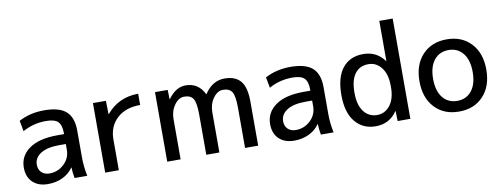

<svg xmlns="http://www.w3.org/2000/svg" viewBox="-62 -1077 3688 1414"><g transform="rotate(-10 1782.0 -370.0)"><path d="M382 -258H332Q242 -258 193.5 -227Q145 -196 145 -145Q145 -108 167.5 -86.5Q190 -65 227 -65Q290 -65 336 -108.5Q382 -152 382 -215ZM47 -140Q47 -227 120.5 -279.5Q194 -332 332 -332H382V-337Q382 -400 356.5 -425Q331 -450 267 -450Q172 -450 92 -405L77 -485Q161 -530 267 -530Q380 -530 431 -484.5Q482 -439 482 -340V-140Q482 -69 497 0H402Q394 -44 393 -80H391Q363 -38 313.5 -14Q264 10 202 10Q131 10 89 -30Q47 -70 47 -140Z M971 -530V-446Q861 -446 797 -386.5Q733 -327 733 -230V0H631V-520H728L730 -420H732Q824 -530 971 -530Z M1190 -520 1192 -450H1194Q1251 -530 1325 -530Q1420 -530 1464 -440H1466Q1525 -530 1615 -530Q1697 -530 1736 -483Q1775 -436 1775 -330V0H1677V-300Q1677 -388 1658 -419Q1639 -450 1590 -450Q1549 -450 1517 -405.5Q1485 -361 1485 -300V0H1387V-300Q1387 -388 1368 -419Q1349 -450 1300 -450Q1259 -450 1227 -405.5Q1195 -361 1195 -300V0H1095V-520Z M2224 -258H2174Q2084 -258 2035.5 -227Q1987 -196 1987 -145Q1987 -108 2009.5 -86.5Q2032 -65 2069 -65Q2132 -65 2178 -108.5Q2224 -152 2224 -215ZM1889 -140Q1889 -227 1962.5 -279.5Q2036 -332 2174 -332H2224V-337Q2224 -400 2198.5 -425Q2173 -450 2109 -450Q2014 -450 1934 -405L1919 -485Q2003 -530 2109 -530Q2222 -530 2273 -484.5Q2324 -439 2324 -340V-140Q2324 -69 2339 0H2244Q2236 -44 2235 -80H2233Q2205 -38 2155.5 -14Q2106 10 2044 10Q1973 10 1931 -30Q1889 -70 1889 -140Z M2913 -750V0H2818L2816 -75H2814Q2757 10 2653 10Q2558 10 2500.5 -59.5Q2443 -129 2443 -260Q2443 -393 2498.5 -461.5Q2554 -530 2653 -530Q2753 -530 2811 -450H2813V-750ZM2541 -260Q2541 -168 2578.5 -119Q2616 -70 2678 -70Q2737 -70 2775 -119Q2813 -168 2813 -255V-265Q2813 -351 2775 -400.5Q2737 -450 2678 -450Q2613 -450 2577 -402.5Q2541 -355 2541 -260Z M3095.5 -457Q3164 -530 3277 -530Q3390 -530 3458.5 -457Q3527 -384 3527 -260Q3527 -136 3458.5 -63Q3390 10 3277 10Q3164 10 3095.5 -63Q3027 -136 3027 -260Q3027 -384 3095.5 -457ZM3169 -120Q3209 -70 3277 -70Q3345 -70 3385 -120Q3425 -170 3425 -260Q3425 -350 3385 -400Q3345 -450 3277 -450Q3209 -450 3169 -400Q3129 -350 3129 -260Q3129 -170 3169 -120Z"/></g></svg>

Font: Mplus 1p Medium
Style: Regular
Weight: 500
Version: Version 1.061